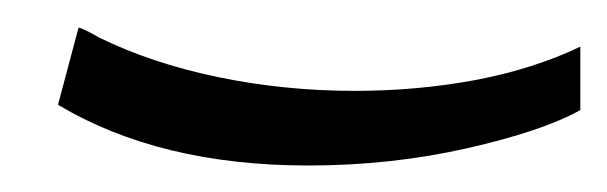

<svg xmlns="http://www.w3.org/2000/svg" viewBox="-20 -390 449 142"><path d="M208 -267.6Q98.1 -267.6 22.9 -312.5L38.1 -369.6Q41.5 -368.7 46.1 -366.2Q50.8 -363.8 53.2 -362.3Q91.8 -343.3 141.1 -333Q190.4 -322.8 242.2 -322.8Q288.6 -322.8 331.5 -330.8Q374.5 -338.9 409.2 -355.5V-308.6Q381.3 -293 325.2 -280.3Q269 -267.6 208 -267.6Z"/></svg>

Font: Mardoto Light
Style: Regular
Weight: 400
Designer: Christian Robertson, Vahan Hovhannisyan
Foundry: Google
Version: Version 1.000